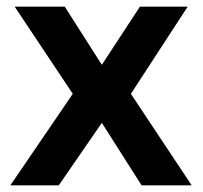

<svg xmlns="http://www.w3.org/2000/svg" viewBox="-20 -555 608 575"><path d="M24 -535H174L285 -361L399 -535H542L372 -274L554 0H404L285 -187L156 0H11L198 -274Z"/></svg>

Font: TypoPRO Montserrat Alternates
Style: Regular
Weight: 500
Designer: Julieta Ulanovsky
Foundry: Julieta Ulanovsky
Version: Version 6.001